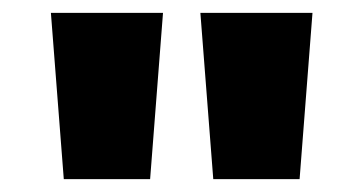

<svg xmlns="http://www.w3.org/2000/svg" viewBox="-20 -734 564 298"><path d="M59 -714H233L213 -456H79ZM291 -714H465L445 -456H311Z"/></svg>

Font: Noto Sans Thai Looped UI Condensed Black
Style: Regular
Weight: 900
Width: 3
Designer: Cadson Demak Team
Foundry: Cadson Demak Co., Ltd.
Version: Version 1.000; ttfautohint (v1.8.4.7-5d5b)